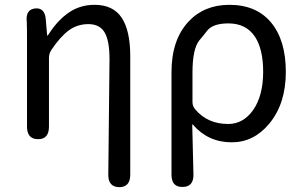

<svg xmlns="http://www.w3.org/2000/svg" viewBox="-20 -577 1257 796"><path d="M474 199Q428 198 429 146L434 -332Q434 -409 413.5 -443Q393 -477 346.5 -477Q300 -477 264.5 -450.5Q229 -424 193 -370Q183 -355 183 -337V-52Q183 0 138 0Q92 0 92 -52V-394Q92 -478 91 -486Q85 -538 126 -542Q167 -546 170 -494L175 -435Q175 -429 176.5 -429Q178 -429 185 -440Q221 -495 267 -526Q313 -557 372 -557Q449 -557 484.5 -503.5Q520 -450 520 -344V147Q520 199 474 199Z M737 198Q691 199 691 147V-278Q691 -412 762 -488Q827 -557 931 -557Q1043 -557 1104 -483.5Q1165 -410 1165 -278.5Q1165 -147 1096 -64Q1032 13 941 13Q843 13 780 -60Q777 -64 777 -59L782 146Q783 198 737 198ZM926 -63Q988 -63 1029 -120Q1071 -180 1071 -279Q1071 -373 1037 -425Q1000 -480 927 -480Q863 -480 839 -450Q823 -429 806 -409Q778 -374 778 -276V-154Q778 -137 789 -124Q840 -63 926 -63Z"/></svg>

Font: Resource Han Rounded HK
Style: Regular
Weight: 400
Designer: Cyano Hao (round all glyphs); Ryoko NISHIZUKA  (kana, bopomofo & ideographs); Paul D. Hunt (Latin, Greek & Cyrillic); Sa
Foundry: Cyano Hao
Version: 0.990